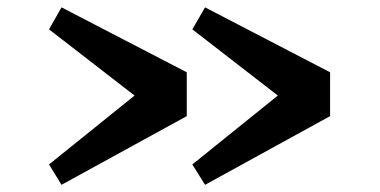

<svg xmlns="http://www.w3.org/2000/svg" viewBox="-20 -564 1038 524"><path d="M504.9 -115.2 539.6 -59.6 880.9 -247.1V-366.7L539.6 -543.9L504.9 -483.9L738.3 -303.2ZM147.9 -59.6 489.7 -247.1V-366.7L147.9 -543.9L113.8 -483.9L347.2 -303.2L113.8 -115.2Z"/></svg>

Font: Merriweather
Style: Bold
Weight: 700
Designer: Eben Sorkin ( eben@eyebytes.com )
Foundry: Sorkin Type Co.
Version: Version 1.003